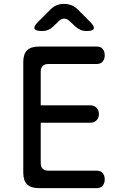

<svg xmlns="http://www.w3.org/2000/svg" viewBox="-20 -970 640 990"><path d="M190 -427H445Q465 -427 477.5 -414.5Q490 -402 490 -382Q490 -362 477.5 -349.5Q465 -337 445 -337H190V-130Q190 -110 200 -100Q210 -90 230 -90H479Q499 -90 509.5 -77.5Q520 -65 520 -45Q520 -25 509.5 -12.5Q499 0 479 0H180Q139 0 119.5 -19.5Q100 -39 100 -80V-650Q100 -691 119.5 -710.5Q139 -730 180 -730H479Q499 -730 509.5 -717.5Q520 -705 520 -685Q520 -665 509.5 -652.5Q499 -640 479 -640H230Q210 -640 200 -630Q190 -620 190 -600ZM197 -810Q163 -810 158 -822Q153 -834 177 -858L240 -921Q255 -936 272 -943Q289 -950 310 -950Q331 -950 348.5 -943Q366 -936 381 -921L445 -857Q468 -834 463.5 -822Q459 -810 426 -810Q409 -810 395 -816Q381 -822 369 -833L340 -860Q326 -874 311 -874Q296 -874 282 -860L255 -834Q243 -822 228.5 -816Q214 -810 197 -810Z"/></svg>

Font: Maple Mono NL
Style: Regular
Weight: 400
Monospace: yes
Designer: subframe7536
Version: Version 7.000